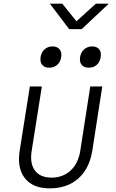

<svg xmlns="http://www.w3.org/2000/svg" viewBox="-20 -1025 640 1055"><path d="M253 10Q161 10 117 -45.5Q73 -101 88 -196L144 -550H210L154 -196Q143 -127 172 -88Q201 -49 263 -49Q326 -49 368 -88Q410 -127 421 -196L476 -550H542L487 -196Q471 -98 410 -44Q349 10 253 10ZM468 -653Q442 -653 429 -668.5Q416 -684 420 -711Q424 -738 442.5 -754Q461 -770 487 -770Q512 -770 525 -754Q538 -738 533 -711Q529 -684 511.5 -668.5Q494 -653 468 -653ZM251 -653Q225 -653 212 -668.5Q199 -684 203 -711Q207 -738 225 -754Q243 -770 269 -770Q294 -770 307.5 -754Q321 -738 316 -711Q312 -684 294 -668.5Q276 -653 251 -653ZM360 -865 254 -1005H322L400 -908L507 -1005H578L429 -865Z"/></svg>

Font: JetBrains Mono NL ExtraLight
Style: Italic
Weight: 200
Italic angle: -9°
Monospace: yes
Designer: Philipp Nurullin, Konstantin Bulenkov
Foundry: JetBrains
Version: Version 2.305; ttfautohint (v1.8.4.7-5d5b)